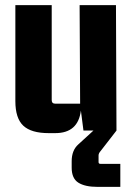

<svg xmlns="http://www.w3.org/2000/svg" viewBox="-20 -510 525 750"><path d="M196 10H170Q102 10 71 -19Q40 -48 40 -115V-490H182V-119Q182 -105 196 -105H293L291 -490H433L435 0L373 80Q365 89 365 97V123Q365 130 372 130H450V220H361Q312 220 286 203.5Q260 187 260 145V120Q260 77 286 54L345 0H306L296 -78Q285 10 196 10Z"/></svg>

Font: Gemunu Libre ExtraBold
Style: Regular
Weight: 800
Designer: Puspanada Ekanayake, Sola Matas, Pathum Egodawatta, Kosala Senevirathne
Foundry: mooniak
Version: Version 1.100